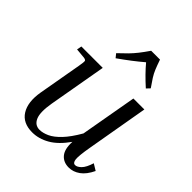

<svg xmlns="http://www.w3.org/2000/svg" viewBox="-205 -872 1015 1015"><g transform="rotate(45 302.5 -365.0)"><path d="M468 5Q428 5 405.5 -22Q383 -49 386 -105Q343 -44 296 -17Q249 10 200 10Q130 10 99.5 -38.5Q69 -87 83 -170L126 -414Q132 -448 130 -454.5Q128 -461 113 -463L58 -468L63 -495H223L166 -171Q153 -95 168 -61Q183 -27 218 -27Q242 -27 270.5 -40Q299 -53 330.5 -86Q362 -119 396 -178L452 -495H534L474 -150Q461 -76 464 -52Q467 -28 483 -28Q498 -28 515.5 -45.5Q533 -63 546 -105L582 -83Q560 -37 530.5 -16Q501 5 468 5ZM479 -598 461 -579Q432 -605 408 -629.5Q384 -654 364 -678Q336 -654 304 -629.5Q272 -605 235 -579L218 -600Q247 -627 265.5 -646Q284 -665 301 -686.5Q318 -708 340 -740H406Q417 -708 426 -686Q435 -664 447.5 -644.5Q460 -625 479 -598Z"/></g></svg>

Font: Inria Serif
Style: Italic
Weight: 400
Italic angle: -10°
Designer: Black Foundry Team
Foundry: Black Foundry
Version: Version 1.000; ttfautohint (v1.8.3)